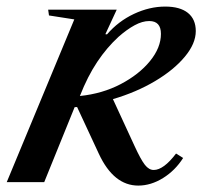

<svg xmlns="http://www.w3.org/2000/svg" viewBox="-38 -554 630 584"><path d="M382.5 10.5Q308 10.5 263 -85.5L196.5 -228.5L189 -228L96.5 0H-17.5L188 -495L111 -507L108.5 -524.5H317L282.5 -450L287.5 -449.5Q322 -489.5 369.5 -511.8Q417 -534 464.5 -534Q509.5 -534 533.5 -514.8Q557.5 -495.5 557.5 -459.5Q557.5 -421.5 524.2 -381.5Q491 -341.5 434 -307.5Q377 -273.5 305.5 -252.5L371 -110.5Q390.5 -68 402.8 -52.5Q415 -37 429.5 -37Q459.5 -37 497.5 -87L519 -73.5Q495 -35.5 458 -12.5Q421 10.5 382.5 10.5ZM205 -262Q273.5 -269 329.2 -298.2Q385 -327.5 418.2 -368.2Q451.5 -409 451.5 -451Q451.5 -490 416 -490Q395 -490 371.5 -477.2Q348 -464.5 322.5 -442Q287 -409.5 257.8 -365.8Q228.5 -322 205 -262Z"/></svg>

Font: Libre Caslon Text Medium Italic
Style: Regular
Weight: 500
Italic angle: -22.583°
Designer: Pablo Impallari, Rodrigo Fuenzalida, Katja Schimmel
Foundry: Pablo Impallari, Rodrigo Fuenzalida
Version: Version 2.000